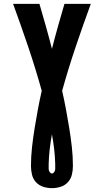

<svg xmlns="http://www.w3.org/2000/svg" viewBox="-20 -755 540 998"><path d="M250 223Q227 223 205 216Q183 209 167.5 192.5Q152 176 146.5 153.5Q141 131 141 108Q141 59 146.5 9.5Q152 -40 160 -89Q168 -138 177 -186.5Q186 -235 197 -283Q165 -398 127 -510.5Q89 -623 48 -735H185Q202 -677 218.5 -618.5Q235 -560 250 -501Q265 -560 281.5 -618.5Q298 -677 315 -735H452Q411 -623 373 -510.5Q335 -398 303 -283Q314 -235 323 -186.5Q332 -138 340 -89Q348 -40 353.5 9.5Q359 59 359 108Q359 131 353.5 153.5Q348 176 332.5 192.5Q317 209 295 216Q273 223 250 223ZM250 147Q255 147 259 142.5Q263 138 265 133Q267 128 267 122.5Q267 117 267 111V97Q266 58 261.5 19.5Q257 -19 250 -57Q243 -19 238.5 19.5Q234 58 233 96V111Q233 117 233 122.5Q233 128 235 133Q237 138 241 142.5Q245 147 250 147Z"/></svg>

Font: Iosevka Heavy
Style: Regular
Weight: 900
Monospace: yes
Designer: Belleve Invis
Foundry: Belleve Invis
Version: Version 32.5.0; ttfautohint (v1.8.4)